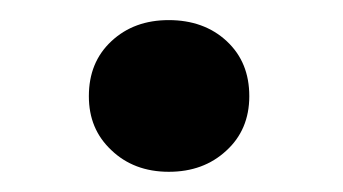

<svg xmlns="http://www.w3.org/2000/svg" viewBox="-20 -436 341 191"><path d="M68.4 -340.3C68.4 -318.4 75.7 -300.8 90.8 -286.6C105.5 -272.5 124.5 -265.1 147.9 -265.1C170.9 -265.1 189.9 -272 205.1 -286.1C220.2 -299.8 228 -317.9 228 -340.3C228 -362.8 220.7 -380.9 205.6 -395C190.4 -409.2 170.9 -416 147.9 -416C125 -416 106 -409.2 90.8 -395C75.7 -380.9 68.4 -362.8 68.4 -340.3Z"/></svg>

Font: Roboto
Style: Bold
Weight: 700
Designer: Google
Version: Version 2.137; 2017